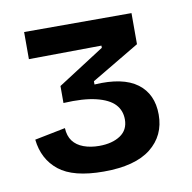

<svg xmlns="http://www.w3.org/2000/svg" viewBox="-56 -730 522 523"><g transform="rotate(-10 205.0 -468.0)"><path d="M191 -262Q107 -262 67.5 -293.5Q28 -325 22 -380L107 -397Q108 -375 118.5 -361Q129 -347 148 -340Q167 -333 191 -333Q227 -333 249.5 -348Q272 -363 272 -392Q272 -417 256 -434Q240 -451 205 -459.5Q170 -468 115 -465V-512L244 -595V-601L43 -599V-674H340V-588L207 -509V-500Q286 -505 325.5 -475.5Q365 -446 365 -389Q365 -331 321.5 -296.5Q278 -262 191 -262Z"/></g></svg>

Font: Bricolage Grotesque 96pt ExtraBold Medium
Style: Regular
Weight: 500
Version: Version 1.001;gftools[0.9.33.dev8+g029e19f]